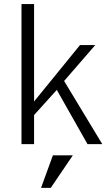

<svg xmlns="http://www.w3.org/2000/svg" viewBox="-20 -710 543 946"><path d="M85.9 0V-689.9H147.9V-210L374 -487.8H449.2L295.9 -311L483.9 0H411.1L259.8 -267.1L147.9 -143.1V0ZM182.1 215.8 240.7 55.2H338.9L230 215.8Z"/></svg>

Font: Acari Sans Light
Style: Regular
Weight: 300
Designer: Alfredo Marco Pradil and Stefan Peev
Foundry: Hanken Design Co.
Version: Version 1.045;January 11, 2019;FontCreator 11.5.0.2425 64-bi